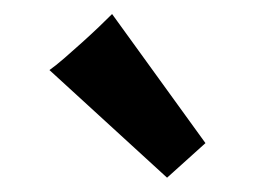

<svg xmlns="http://www.w3.org/2000/svg" viewBox="-20 -784 360 271"><path d="M215.8 -533.2 49.8 -685.1Q58.1 -690.9 70.6 -701.7Q83 -712.4 95.9 -724.1Q108.9 -735.8 120.4 -746.8Q131.8 -757.8 138.2 -764.2L270 -582Z"/></svg>

Font: Simonetta
Style: Black
Weight: 900
Designer: Gayaneh Bagdasaryan
Foundry: Brownfox
Version: Version 1.002